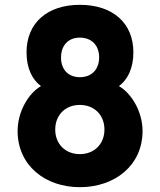

<svg xmlns="http://www.w3.org/2000/svg" viewBox="-20 -768 663 796"><path d="M90 -551C90 -485 114 -437 150 -411C100 -383 53 -307 53 -225C53 -83 166 8 311 8C457 8 571 -83 571 -225C571 -307 523 -383 473 -411C509 -437 533 -485 533 -551C533 -672 448 -748 311 -748C175 -748 90 -672 90 -551ZM209 -231C209 -291 251 -333 311 -333C371 -333 413 -291 413 -231C413 -171 371 -129 311 -129C251 -129 209 -171 209 -231ZM233 -529C233 -580 263 -612 311 -612C360 -612 391 -580 391 -530C391 -480 360 -448 311 -448C263 -448 233 -480 233 -529Z"/></svg>

Font: Malmofest
Style: Bold
Weight: 700
Designer: Jonny Pinhorn (Poppins), Kolossal
Version: Version 1.004;Glyphs 3.1.2 (3151)